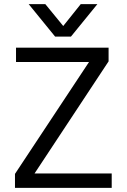

<svg xmlns="http://www.w3.org/2000/svg" viewBox="-20 -903 609 923"><path d="M502 -674V-608L146 -69H517V0H52V-67L408 -605H57V-674ZM321 -727H245L118 -883H198L284 -778L368 -883H448Z"/></svg>

Font: Hind
Style: Regular
Weight: 400
Designer: Manushi Parikh, Satya Rajpurohit
Foundry: Indian Type Foundry
Version: Version 2.000;PS 1.0;hotconv 1.0.79;makeotf.lib2.5.61930